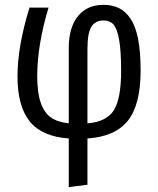

<svg xmlns="http://www.w3.org/2000/svg" viewBox="-20 -557 649 788"><path d="M557.1 -268.1Q557.1 -127.4 504.9 -61.8Q452.6 3.9 338.9 11.2V201.2L262.2 210.9V11.2Q153.3 3.9 102.5 -58.1Q51.8 -120.1 51.8 -243.2Q51.8 -366.7 101.1 -525.9H179.2Q132.8 -371.1 132.8 -245.1Q132.8 -176.8 147.2 -135.3Q161.6 -93.8 189.2 -74.7Q216.8 -55.7 262.2 -50.8V-359.9Q262.2 -443.8 299.8 -490.5Q337.4 -537.1 404.8 -537.1Q441.4 -537.1 468.5 -523.7Q495.6 -510.3 516.1 -479.7Q536.6 -449.2 546.9 -396.2Q557.1 -343.3 557.1 -268.1ZM338.9 -50.8Q417 -57.1 447 -104.2Q477.1 -151.4 477.1 -266.1Q477.1 -348.6 468.8 -394.5Q460.4 -440.4 445.6 -456.8Q430.7 -473.1 404.8 -473.1Q372.6 -473.1 355.7 -448.2Q338.9 -423.3 338.9 -355Z"/></svg>

Font: Fira Sans Compressed Book
Style: Regular
Weight: 350
Width: 1
Designer: Carrois Corporate & Edenspiekermann AG
Foundry: Carrois Corporate GbR & Edenspiekermann AG
Version: Version 4.203;PS 004.203;hotconv 1.0.88;makeotf.lib2.5.64775